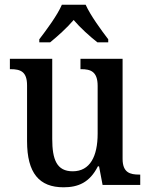

<svg xmlns="http://www.w3.org/2000/svg" viewBox="-20 -786 639 816"><path d="M147 -619V-606H193C225 -632 265 -668 293 -701C321 -668 362 -631 394 -606H440V-619C411 -657 364 -721 344 -766H243C224 -721 176 -657 147 -619ZM250 10C312 10 361 -10 396 -79H401L416 0H576V-44H572C533 -44 501 -52 501 -111V-536H322V-492H325C364 -492 395 -483 395 -421V-218C395 -122 363 -58 289 -58C221 -58 202 -108 202 -196V-536H22V-492H25C67 -492 95 -482 95 -423V-186C95 -50 147 10 250 10Z"/></svg>

Font: Noto Serif Ethiopic SemiCondensed Medium
Style: Regular
Weight: 500
Width: 4
Designer: Monotype Design Team
Foundry: Monotype Imaging Inc.
Version: Version 2.102